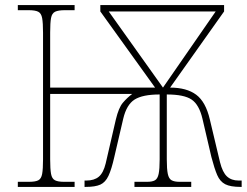

<svg xmlns="http://www.w3.org/2000/svg" viewBox="-20 -734 969 754"><path d="M50 0V-20H94Q119 -20 130.5 -26Q142 -32 145.5 -51Q149 -70 149 -108V-605Q149 -644 145.5 -663Q142 -682 130 -688Q118 -694 93 -694H50V-714H273V-694H235Q209 -694 196.5 -688Q184 -682 180.5 -663.5Q177 -645 177 -606V-390H589L374 -689V-714H860V-689L648 -390Q713 -390 750.5 -362Q788 -334 804 -265L844 -97Q854 -57 871.5 -41Q889 -25 917 -25H929V0H925Q885 0 864.5 -10.5Q844 -21 833 -46.5Q822 -72 810 -118L775 -268Q762 -323 732.5 -343Q703 -363 635 -363V-108Q635 -70 639 -51Q643 -32 654 -26Q665 -20 685 -20H731V0H508V-20H558Q578 -20 588.5 -26Q599 -32 603 -51Q607 -70 607 -108V-363Q540 -363 508.5 -343Q477 -323 464 -268L429 -118Q418 -69 406 -43.5Q394 -18 374 -9Q354 0 317 0H312V-25H319Q350 -25 368 -40Q386 -55 395 -92L435 -265Q446 -311 462.5 -330.5Q479 -350 499 -365H177V-108Q177 -70 180.5 -51Q184 -32 196 -26Q208 -20 231 -20H273V0ZM620 -390 827 -689H407Z"/></svg>

Font: Noto Serif Thin
Style: Regular
Weight: 100
Designer: Monotype Design Team
Foundry: Monotype Imaging Inc.
Version: Version 2.015